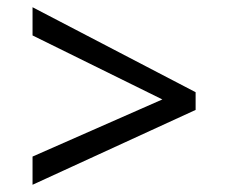

<svg xmlns="http://www.w3.org/2000/svg" viewBox="-20 -588 632 531"><path d="M70 -155 429 -313 70 -490V-568L521 -333V-284L70 -77Z"/></svg>

Font: hexlhindi05
Style: Book
Weight: 400
Designer: Jelle Bosma - Monotype Design Team
Foundry: Monotype Imaging Inc.
Version: Version 2.003